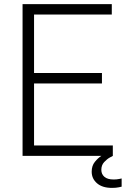

<svg xmlns="http://www.w3.org/2000/svg" viewBox="-20 -760 642 936"><path d="M90 0V-740H525V-689H146V-404H477V-353H146V-51H530V0Q530 0 516 7.5Q502 15 488 30Q474 45 474 68Q474 89 489 102Q504 115 534 115Q549 115 561 112.5Q573 110 573 110V150Q573 150 559.5 153Q546 156 526 156Q479 156 453 133.5Q427 111 427 77Q427 48 442.5 29Q458 10 474 0Z"/></svg>

Font: Be Vietnam Pro ExtraLight
Style: Regular
Weight: 200
Designer: Lam Bao, Tony Le, Vietanh Nguyen
Foundry: Yellow Type Foundry
Version: Version 1.002; ttfautohint (v1.8.3)